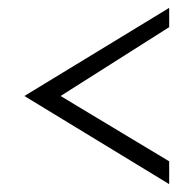

<svg xmlns="http://www.w3.org/2000/svg" viewBox="-20 -526 493 488"><path d="M42 -282 410 -58V-116L134 -282L410 -457V-506Z"/></svg>

Font: Charger Sport
Style: ExLitNrw
Weight: 200
Designer: Jasper
Foundry: Cannot Into Space Fonts
Version: Version 1.1